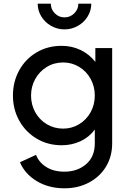

<svg xmlns="http://www.w3.org/2000/svg" viewBox="-20 -799 699 1039"><path d="M88 79 175 39Q190 79 230 104.5Q270 130 328 130Q399 130 446 89.5Q493 49 493 -23V-98Q463 -57 416 -35Q369 -13 314 -13Q239 -13 179 -48.5Q119 -84 84.5 -145.5Q50 -207 50 -282Q50 -357 84 -418.5Q118 -480 178 -515.5Q238 -551 313 -551Q369 -551 416 -528.5Q463 -506 496 -464V-539H587V-23Q587 47 554 102Q521 157 462 188.5Q403 220 329 220Q244 220 179.5 181.5Q115 143 88 79ZM322 -103Q369 -103 408.5 -127Q448 -151 470.5 -192Q493 -233 493 -282Q493 -331 470.5 -372Q448 -413 408.5 -437Q369 -461 322 -461Q273 -461 233.5 -437Q194 -413 171 -372Q148 -331 148 -282Q148 -233 170.5 -192Q193 -151 233 -127Q273 -103 322 -103ZM184 -779H255Q255 -749 276.5 -727Q298 -705 329 -705Q360 -705 382 -727Q404 -749 404 -779H474Q474 -742 454.5 -710Q435 -678 401.5 -659Q368 -640 329 -640Q290 -640 256.5 -659Q223 -678 203.5 -710Q184 -742 184 -779Z"/></svg>

Font: Eudoxus Sans Medium
Style: Regular
Weight: 500
Designer: Stijn de Vries
Foundry: tokotype
Version: Version 2.005